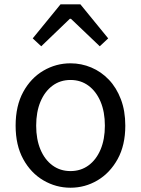

<svg xmlns="http://www.w3.org/2000/svg" viewBox="-20 -847 646 880"><path d="M303.1 13.4Q236.6 13.4 179 -20.3Q121.4 -54 86.5 -117.6Q51.6 -181.2 51.6 -271Q51.6 -361.9 86.5 -425.7Q121.4 -489.4 179 -523.1Q236.6 -556.8 303.1 -556.8Q352.9 -556.8 398.3 -537.7Q443.7 -518.6 478.8 -481.9Q513.8 -445.3 534 -392.1Q554.3 -338.9 554.3 -271Q554.3 -181.2 519.1 -117.6Q483.8 -54 426.7 -20.3Q369.7 13.4 303.1 13.4ZM303.1 -62.9Q350.2 -62.9 385.7 -88.9Q421.2 -114.9 441 -161.8Q460.7 -208.7 460.7 -271Q460.7 -333.8 441 -380.8Q421.2 -427.8 385.7 -454.2Q350.2 -480.5 303.1 -480.5Q256.1 -480.5 220.6 -454.2Q185.1 -427.8 165.4 -380.8Q145.8 -333.8 145.8 -271Q145.8 -208.7 165.4 -161.8Q185.1 -114.9 220.6 -88.9Q256.1 -62.9 303.1 -62.9ZM130 -671.1 257.3 -827H348.6L475.9 -671.1L437.3 -634.9L305.1 -760.9H300.1L169 -634.9Z"/></svg>

Font: Shanggu Sans SC VF
Style: Regular
Weight: 250
Designer: GuiWonder
Version: Version 1.021